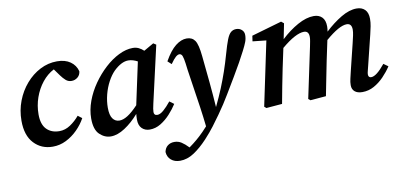

<svg xmlns="http://www.w3.org/2000/svg" viewBox="-69 -717 2446 1168"><g transform="rotate(-10 1154.0 -133.0)"><path d="M213 14Q143 14 97.5 -34.5Q52 -83 52 -174Q52 -238 74 -295.5Q96 -353 134.5 -397.5Q173 -442 222.5 -467.5Q272 -493 327 -493Q377 -493 409 -470.5Q441 -448 451 -410Q449 -387 432.5 -373.5Q416 -360 395 -360Q374 -360 359 -373.5Q344 -387 331 -405L300 -448Q259 -427 227.5 -387.5Q196 -348 178.5 -298Q161 -248 161 -194Q161 -132 190.5 -102Q220 -72 269 -72Q305 -72 337 -93.5Q369 -115 394 -145L419 -126Q399 -89 367 -57Q335 -25 296 -5.5Q257 14 213 14Z M583 -161Q583 -115 598.5 -93.5Q614 -72 640 -72Q663 -72 691 -89.5Q719 -107 756 -146L812 -407Q799 -414 784.5 -418.5Q770 -423 755 -423Q713 -423 665 -377Q642 -354 623 -318.5Q604 -283 593.5 -242Q583 -201 583 -161ZM812 14Q783 14 764 -4.5Q745 -23 745 -60Q745 -69 745.5 -77.5Q746 -86 747 -94Q705 -46 659 -16Q613 14 572 14Q534 14 503 -15.5Q472 -45 472 -114Q472 -167 492 -221Q512 -275 546 -323.5Q580 -372 622 -410.5Q664 -449 709 -471Q754 -493 795 -493Q815 -493 831 -485.5Q847 -478 862 -464L923 -499L940 -488L860 -137Q852 -103 852 -87Q852 -66 873 -66Q890 -66 911.5 -84.5Q933 -103 958 -134L985 -114Q966 -84 939 -54.5Q912 -25 880 -5.5Q848 14 812 14Z M882 165Q887 140 904 127Q921 114 945 114Q969 114 988.5 126.5Q1008 139 1031 163Q1082 127 1124 84Q1132 76 1138.5 68.5Q1145 61 1152 54Q1145 -9 1137 -64.5Q1129 -120 1120 -178Q1111 -236 1101 -305Q1096 -350 1091.5 -371.5Q1087 -393 1081.5 -399.5Q1076 -406 1068 -406Q1058 -406 1045.5 -395.5Q1033 -385 1012 -355L989 -376Q1024 -438 1059 -465.5Q1094 -493 1128 -493Q1162 -493 1179 -468Q1196 -443 1203 -370Q1212 -284 1219.5 -204.5Q1227 -125 1232 -51Q1260 -109 1280 -158Q1300 -207 1316.5 -255Q1333 -303 1348 -356Q1364 -413 1376 -443.5Q1388 -474 1402 -485.5Q1416 -497 1435 -497Q1455 -497 1469 -484.5Q1483 -472 1483 -452Q1483 -430 1475.5 -410Q1468 -390 1452 -359Q1436 -328 1417 -293.5Q1398 -259 1371 -214Q1343 -168 1311.5 -114.5Q1280 -61 1238 -2Q1216 29 1191.5 61.5Q1167 94 1132 132Q1089 178 1047 205.5Q1005 233 961 233Q927 233 905.5 214.5Q884 196 882 165Z M1631 0 1533 8 1521 -2 1604 -397 1520 -406 1525 -440 1712 -494 1728 -481 1709 -386Q1759 -433 1813 -463Q1867 -493 1913 -493Q1945 -493 1964 -474Q1983 -455 1983 -417Q1983 -402 1980 -385Q2030 -432 2081.5 -462.5Q2133 -493 2178 -493Q2210 -493 2229 -474Q2248 -455 2248 -417Q2248 -395 2243.5 -371.5Q2239 -348 2233 -324L2187 -137Q2183 -120 2179.5 -107Q2176 -94 2176 -86Q2176 -66 2194 -66Q2226 -66 2280 -133L2308 -113Q2287 -81 2259 -52Q2231 -23 2197.5 -4.5Q2164 14 2125 14Q2095 14 2078.5 0Q2062 -14 2062 -39Q2062 -59 2067 -79Q2072 -99 2078 -126L2118 -289Q2124 -313 2128.5 -334.5Q2133 -356 2133 -370Q2133 -409 2102 -409Q2056 -409 1970 -335L1944 -212Q1933 -159 1923 -106.5Q1913 -54 1902 0L1805 8L1793 -2L1859 -314Q1862 -330 1865 -345Q1868 -360 1868 -372Q1868 -409 1838 -409Q1813 -409 1778 -390.5Q1743 -372 1698 -334L1672 -212Q1661 -159 1651 -106.5Q1641 -54 1631 0Z"/></g></svg>

Font: Source Serif Pro SemiBold
Style: Italic
Weight: 600
Italic angle: -12°
Designer: Frank Grießhammer
Foundry: Adobe Systems Incorporated
Version: Version 3.001;hotconv 1.0.111;makeotfexe 2.5.65597